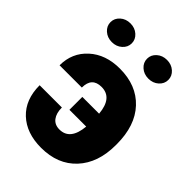

<svg xmlns="http://www.w3.org/2000/svg" viewBox="-216 -831 941 941"><g transform="rotate(45 255.0 -360.5)"><path d="M242.7 -411.1Q176.3 -411.1 176.3 -340.3H22Q22 -426.8 83.3 -482.4Q144.5 -538.1 242.7 -538.1Q358.4 -538.1 426 -465.8Q493.7 -393.6 493.7 -265.1V-258.3Q493.7 -135.3 426.3 -62.7Q358.9 9.8 243.7 9.8Q142.1 9.8 82 -46.6Q22 -103 22 -202.1H176.3Q176.3 -162.6 193.6 -139.9Q210.9 -117.2 243.7 -117.2Q317.4 -117.2 326.7 -220.2H210.4V-309.6H326.7Q317.9 -411.1 242.7 -411.1ZM48.8 -666.5Q48.8 -693.4 70.1 -712.4Q91.3 -731.4 122.6 -731.4Q153.8 -731.4 175 -712.4Q196.3 -693.4 196.3 -666.5Q196.3 -639.6 175 -620.6Q153.8 -601.6 122.6 -601.6Q91.3 -601.6 70.1 -620.6Q48.8 -639.6 48.8 -666.5ZM302.2 -666.5Q302.2 -693.4 323.5 -712.4Q344.7 -731.4 376 -731.4Q407.2 -731.4 428.5 -712.4Q449.7 -693.4 449.7 -666.5Q449.7 -639.6 428.5 -620.6Q407.2 -601.6 376 -601.6Q344.7 -601.6 323.5 -620.6Q302.2 -639.6 302.2 -666.5Z"/></g></svg>

Font: Roboto Black
Style: Regular
Weight: 900
Designer: Google
Version: Version 2.134; 2016